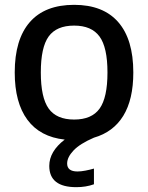

<svg xmlns="http://www.w3.org/2000/svg" viewBox="-20 -570 613 795"><path d="M296 205Q184 205 184 117Q184 57 248 8Q146 -3 93.5 -74Q41 -145 41 -270Q41 -407 103.5 -478.5Q166 -550 287 -550Q407 -550 469.5 -478.5Q532 -407 532 -270Q532 -158 490.5 -90.5Q449 -23 369 0Q311 25 284.5 53Q258 81 258 107Q258 140 301 140Q315 140 333.5 136.5Q352 133 369 128V193Q336 205 296 205ZM287 -75Q360 -75 392.5 -120.5Q425 -166 425 -270Q425 -374 392 -419Q359 -464 287 -464Q214 -464 181.5 -419Q149 -374 149 -270Q149 -166 181.5 -120.5Q214 -75 287 -75Z"/></svg>

Font: Encode Sans Narrow
Style: Medium
Weight: 500
Designer: Pablo Impallari, Andres Torresi
Foundry: Pablo Impallari, Andres Torresi
Version: Version 1.000; ttfautohint (v1.00) -l 8 -r 50 -G 200 -x 14 -